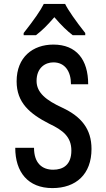

<svg xmlns="http://www.w3.org/2000/svg" viewBox="-20 -952 542 982"><path d="M101 -772H164C197 -798 217 -817 258 -864C295 -821 324 -793 352 -772H416V-783C367 -845 328 -901 313 -932H204C188 -899 153 -849 101 -783ZM248 10C369 10 448 -61 448 -190C448 -293 395 -356 299 -401C216 -439 167 -478 167 -538C167 -606 212 -633 253 -633C312 -633 343 -587 343 -521H431C431 -647 371 -724 253 -724C148 -724 65 -660 65 -536C65 -427 132 -370 232 -319C302 -286 345 -252 345 -182C345 -109 303 -84 252 -84C194 -84 154 -119 154 -196H58C58 -72 123 10 248 10Z"/></svg>

Font: Kathrein 67 Medium Condensed
Style: Regular
Weight: 500
Width: 3
Designer: Lazydogs Typefoundry, based on Open Sans by Ascender Corporation
Foundry: Lazydogs Typefoundry
Version: Version 1.003;PS 001.003;hotconv 1.0.88;makeotf.lib2.5.64775